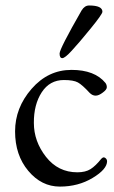

<svg xmlns="http://www.w3.org/2000/svg" viewBox="-20 -669 417 703"><path d="M278.8 -630.9Q290 -648.9 306.2 -648.9Q355 -648.9 355 -626Q355 -617.2 311.5 -564Q268.1 -510.7 242.7 -483.4Q217.8 -456.1 208 -456.1Q198.2 -456.1 198.2 -473.1Q198.2 -490.2 278.8 -630.9ZM308.1 -329.1Q281.2 -358.4 265.1 -367.2Q249 -376 213.9 -376Q162.1 -376 132.8 -331.1Q103.5 -286.1 104 -218.8Q104 -151.4 148.4 -94.7Q192.9 -38.1 263.2 -38.1Q293 -38.1 311.5 -49.8Q330.1 -61.5 351.1 -87.9Q356 -92.8 359.9 -92.8Q364.3 -92.8 368.2 -88.4Q372.1 -84 372.1 -79.1Q372.1 -49.3 319.3 -17.6Q266.6 14.2 199.2 14.2Q131.8 14.2 83.5 -43.5Q35.2 -101.1 35.2 -188Q35.2 -274.4 95.7 -343.8Q156.2 -413.1 241.7 -413.1Q327.1 -413.1 366.2 -365.2Q371.1 -358.4 371.1 -349.6Q371.1 -340.8 356.4 -330.1Q341.8 -318.8 330.1 -318.8Q318.4 -318.8 308.1 -329.1Z"/></svg>

Font: EBGaramond
Style: Regular
Weight: 400
Version: Version 000.012g